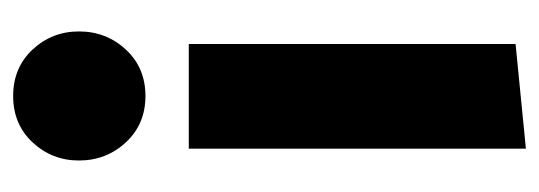

<svg xmlns="http://www.w3.org/2000/svg" viewBox="-284 -516 820 292"><g transform="rotate(90 126.0 -370.0)"><path d="M206.1 -759.8V-247.1H46.9V-744.1ZM224.1 -80.1Q224.1 -39.1 196.5 -9.5Q168.9 20 126 20Q83 20 55.4 -9.5Q27.8 -39.1 27.8 -80.1Q27.8 -121.6 55.4 -151.4Q83 -181.2 126 -181.2Q168.9 -181.2 196.5 -151.4Q224.1 -121.6 224.1 -80.1Z"/></g></svg>

Font: Fira Sans Compressed Heavy
Style: Regular
Weight: 900
Width: 1
Designer: Carrois Corporate & Edenspiekermann AG
Foundry: Carrois Corporate GbR & Edenspiekermann AG
Version: Version 4.203;PS 004.203;hotconv 1.0.88;makeotf.lib2.5.64775